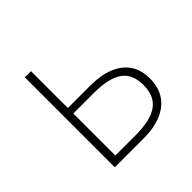

<svg xmlns="http://www.w3.org/2000/svg" viewBox="-139 -661 795 795"><g transform="rotate(-45 259.0 -263.5)"><path d="M105 0V-527H141V-311H272Q334 -311 377.5 -293.5Q421 -276 444.5 -242Q468 -208 468 -157Q468 -106 444.5 -71Q421 -36 377.5 -18Q334 0 272 0ZM141 -33H261Q347 -33 388.5 -62.5Q430 -92 430 -157Q430 -222 388.5 -250.5Q347 -279 261 -279H141Z"/></g></svg>

Font: Noto Sans SC Thin
Style: Regular
Weight: 100
Designer: Ryoko NISHIZUKA 西塚涼子 (kana, bopomofo & ideographs); Paul D. Hunt (Latin, Greek & Cyrillic); Sandoll Communications 산돌커뮤니
Foundry: Adobe
Version: Version 2.004-H2;hotconv 1.0.118;makeotfexe 2.5.65603